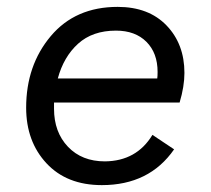

<svg xmlns="http://www.w3.org/2000/svg" viewBox="-20 -529 612 558"><path d="M502 -231H137V-213Q137 -145 177.5 -102.5Q218 -60 285 -60Q377 -61 423 -137L486 -95Q414 9 276 9Q174 9 115 -54.5Q56 -118 56 -216Q56 -339 127.5 -424Q199 -509 322 -509Q412 -509 464 -455Q516 -401 516 -317Q516 -278 502 -231ZM317 -440Q249 -440 207 -402Q165 -364 148 -301H437Q438 -307 438 -320Q438 -375 405.5 -407.5Q373 -440 317 -440Z"/></svg>

Font: Elaine Sans
Style: Italic
Weight: 400
Italic angle: -13°
Designer: Wei Huang
Foundry: Wei Huang
Version: Version 2.001;December 24, 2019;FontCreator 12.0.0.2547 64-b